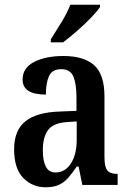

<svg xmlns="http://www.w3.org/2000/svg" viewBox="-20 -786 551 816"><path d="M174 10Q118 10 79 -29.5Q40 -69 40 -152Q40 -232 88 -270.5Q136 -309 234 -312L305 -315V-373Q305 -429 292 -460.5Q279 -492 240 -492Q202 -492 188.5 -463Q175 -434 175 -384Q76 -384 76 -448Q76 -498 125.5 -523Q175 -548 249 -548Q336 -548 380 -509Q424 -470 424 -375V-118Q424 -77 436 -62Q448 -47 477 -47H480V0H330L314 -78H306Q287 -50 270 -30.5Q253 -11 230.5 -0.5Q208 10 174 10ZM216 -53Q257 -53 281.5 -91.5Q306 -130 306 -191V-270L263 -267Q206 -263 184 -233Q162 -203 162 -147Q162 -102 175 -77.5Q188 -53 216 -53ZM196 -619Q217 -652 241.5 -692Q266 -732 279 -766H405V-756Q394 -739 367 -711Q340 -683 307.5 -654.5Q275 -626 248 -606H196Z"/></svg>

Font: Noto Serif Lao Condensed SemiBold
Style: Regular
Weight: 600
Width: 3
Designer: Monotype Design Team
Foundry: Monotype Imaging Inc.
Version: Version 2.003; ttfautohint (v1.8.4.7-5d5b)